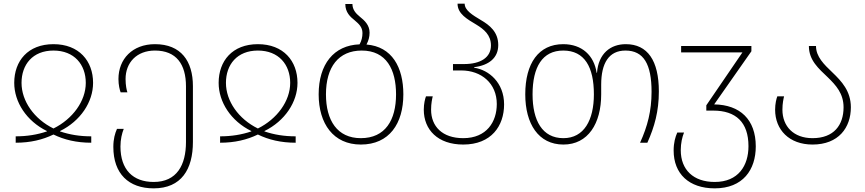

<svg xmlns="http://www.w3.org/2000/svg" viewBox="-20 -782 4740 1052"><path d="M66 0C146 0 213 -16 273 -45C332 -16 400 0 480 0V-35C417 -35 362 -44 309 -62V-64C421 -119 490 -223 490 -328C490 -448 413 -540 273 -540C133 -540 58 -448 58 -328C58 -223 125 -119 237 -64V-62C184 -44 128 -35 66 -35ZM273 -78C167 -130 98 -228 98 -328C98 -428 159 -505 273 -505C387 -505 450 -428 450 -328C450 -228 378 -130 273 -78Z M822 250C974 250 1037 145 1037 -4V-310C1037 -447 972 -540 829 -540C706 -540 629 -459 629 -349C629 -316 636 -289 641 -276H678C674 -288 668 -314 668 -349C668 -439 729 -505 829 -505C946 -505 999 -430 999 -309V-4C999 122 949 215 822 215C709 215 640 148 640 21C640 -18 648 -51 658 -76H621C610 -51 601 -21 601 23C601 170 685 250 822 250Z M1186 0C1266 0 1333 -16 1393 -45C1452 -16 1520 0 1600 0V-35C1537 -35 1482 -44 1429 -62V-64C1541 -119 1610 -223 1610 -328C1610 -448 1533 -540 1393 -540C1253 -540 1178 -448 1178 -328C1178 -223 1245 -119 1357 -64V-62C1304 -44 1248 -35 1186 -35ZM1393 -78C1287 -130 1218 -228 1218 -328C1218 -428 1279 -505 1393 -505C1507 -505 1570 -428 1570 -328C1570 -228 1498 -130 1393 -78Z M1988 -538C1999 -559 2005 -579 2005 -603C2005 -645 1977 -670 1951 -691C1930 -708 1911 -729 1911 -760H1872C1872 -714 1899 -690 1924 -670C1945 -652 1966 -634 1966 -601C1966 -579 1961 -558 1950 -539C1809 -534 1726 -430 1726 -265C1726 -104 1807 10 1957 10C2113 10 2190 -105 2190 -265C2190 -413 2128 -527 1988 -538ZM1957 -25C1828 -25 1766 -122 1766 -265C1766 -415 1835 -505 1962 -505C2097 -505 2150 -401 2150 -265C2150 -124 2091 -25 1957 -25Z M2518 10C2672 10 2742 -92 2742 -210C2742 -329 2659 -399 2578 -411V-414C2659 -424 2710 -465 2710 -535C2710 -607 2663 -644 2615 -672C2570 -699 2526 -725 2526 -762H2487C2487 -706 2540 -677 2590 -647C2631 -622 2670 -591 2670 -533C2670 -468 2615 -431 2522 -431H2462V-396H2507C2618 -396 2702 -325 2702 -212C2702 -115 2647 -25 2518 -25C2403 -25 2342 -90 2342 -181C2342 -216 2348 -241 2351 -254H2314C2309 -241 2302 -214 2302 -181C2302 -71 2379 10 2518 10Z M3067 10C3202 10 3274 -105 3274 -265V-318C3274 -436 3316 -505 3407 -505C3507 -505 3550 -430 3550 -279C3550 -175 3528 -90 3487 0H3527C3566 -87 3590 -172 3590 -281C3590 -450 3528 -540 3409 -540C3325 -540 3259 -489 3251 -383H3249C3235 -478 3169 -540 3066 -540C2931 -540 2858 -435 2858 -265C2858 -104 2930 10 3067 10ZM3067 -25C2951 -25 2898 -122 2898 -265C2898 -415 2952 -505 3066 -505C3183 -505 3234 -415 3234 -265C3234 -124 3180 -25 3067 -25Z M3896 250C4051 250 4121 148 4121 20C4121 -127 4035 -208 3893 -210L4097 -501V-530H3712V-495H4048L3850 -205V-176H3888C4012 -176 4081 -112 4081 19C4081 125 4026 215 3896 215C3779 215 3710 148 3710 41C3710 2 3718 -31 3728 -56H3691C3680 -31 3671 -1 3671 43C3671 170 3755 250 3896 250Z M4432 10C4575 10 4642 -83 4642 -194C4642 -283 4591 -337 4541 -385C4495 -429 4451 -471 4451 -530H4412C4412 -451 4466 -406 4516 -358C4560 -315 4602 -270 4602 -194C4602 -97 4549 -25 4432 -25C4328 -25 4267 -90 4267 -181C4267 -216 4273 -241 4276 -254H4239C4234 -241 4227 -214 4227 -181C4227 -71 4304 10 4432 10Z"/></svg>

Font: Noto Sans Georgian ExtraLight
Style: Regular
Weight: 200
Designer: Monotype Design Team, Akaki Razmadze
Foundry: Google LLC
Version: Version 2.005